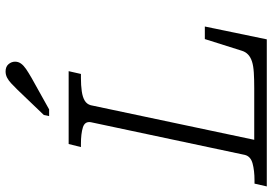

<svg xmlns="http://www.w3.org/2000/svg" viewBox="-183 -812 976 688"><g transform="rotate(-90 305.0 -468.0)"><path d="M394 -710 384 -666H369Q343 -666 322 -663Q301 -660 288.5 -652.5Q276 -645 272 -631L148 -45H333Q365 -45 389 -46.5Q413 -48 428.5 -53Q444 -58 453.5 -67Q463 -76 467 -89L509 -222H554L508 0H-19L-9 -44H2Q38 -44 63.5 -51Q89 -58 94 -79L211 -630Q215 -652 192.5 -659Q170 -666 133 -666H122L133 -710ZM327 -893Q340 -906 350 -915.5Q360 -925 370.5 -930.5Q381 -936 393 -936Q410 -936 419 -925.5Q428 -915 428 -902Q428 -890 421 -880.5Q414 -871 401.5 -862.5Q389 -854 370 -843L257 -780H233L237 -799Z"/></g></svg>

Font: Roboto Serif 20pt ExtraLight
Style: Italic
Weight: 250
Italic angle: -10°
Version: Version 1.007